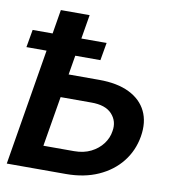

<svg xmlns="http://www.w3.org/2000/svg" viewBox="-82 -799 780 870"><g transform="rotate(10 308.5 -364.0)"><path d="M168.5 -446.3H354Q437.5 -446.3 492.7 -419.2Q547.9 -392.1 571.8 -342.8Q595.7 -293.5 584.5 -226.6Q573.2 -159.7 532.7 -108.6Q492.2 -57.6 427.7 -28.8Q363.3 0 279.3 0H7.3L127.9 -727.5H260.3L156.7 -108.4H297.9Q341.8 -108.4 375 -125Q408.2 -141.6 428.7 -168.9Q449.2 -196.3 453.6 -228Q461.9 -273.9 431.9 -306.6Q401.9 -339.4 335.9 -338.9H150.9ZM3.4 -535.2 17.6 -616.7H357.9L343.8 -535.2Z"/></g></svg>

Font: Inter Tight SemiBold
Style: Italic
Weight: 600
Italic angle: -9.39999°
Designer: Rasmus Andersson
Foundry: rsms
Version: Version 3.004